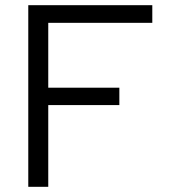

<svg xmlns="http://www.w3.org/2000/svg" viewBox="-20 -720 650 740"><path d="M89 0V-700H567V-632H166V-382H440V-315H166V0Z"/></svg>

Font: Red Hat Text VF
Style: Regular
Weight: 300
Designer: Pentagram, MCKL
Foundry: Pentagram, MCKL
Version: Version 1.023